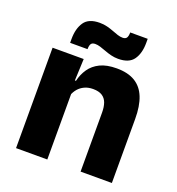

<svg xmlns="http://www.w3.org/2000/svg" viewBox="-125 -781 815 883"><g transform="rotate(20 283.0 -339.5)"><path d="M366.8 0V-288.8Q366.8 -315.9 359.9 -335.6Q352.9 -355.4 336.4 -366Q319.9 -376.7 291.5 -376.7Q267.9 -376.7 249.9 -368.2Q231.9 -359.8 219.8 -345.6Q207.7 -331.4 201.4 -313.5L177.8 -385H204Q211.8 -418.5 230.1 -445.1Q248.4 -471.7 280.3 -487.4Q312.3 -503.1 361.4 -503.1Q416.4 -503.1 451.4 -481.9Q486.4 -460.7 503.1 -418.7Q519.9 -376.6 519.9 -313.3V0ZM50.9 0V-491.4H203.2L198.1 -368.6L203.9 -354.2V0ZM351 -546.3Q333 -546.3 316.2 -550.5Q299.3 -554.7 284.1 -560.6Q268.9 -566.4 255.2 -570.6Q241.6 -574.8 229.9 -574.8Q215.7 -574.8 210.1 -566.9Q204.6 -558.9 204.2 -542.6V-540.1H119V-559.2Q119 -609.7 140.6 -641.5Q162.2 -673.3 216.2 -673.3Q235.7 -673.3 252.7 -669Q269.7 -664.7 284.5 -658.9Q299.3 -653.1 312.6 -648.8Q325.8 -644.6 337.4 -644.6Q351.4 -644.6 356.8 -652.8Q362.1 -661 362.4 -677V-679.4H448V-659.2Q448 -608.5 426.2 -577.4Q404.5 -546.3 351 -546.3Z"/></g></svg>

Font: Anek Gurmukhi Medium
Style: Regular
Weight: 500
Designer: Sarang Kulkarni (Gurmukhi), Yesha Goshar (Latin)
Foundry: Ek Type
Version: Version 1.003